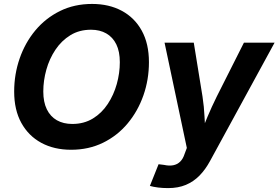

<svg xmlns="http://www.w3.org/2000/svg" viewBox="-20 -758 1429 985"><path d="M344.7 10.3Q257.8 10.3 192.1 -25.1Q126.5 -60.5 89.6 -127.2Q52.7 -193.8 52.7 -288.1Q52.7 -377 80.8 -458Q108.9 -539.1 161.4 -602.1Q213.9 -665 287.6 -701.4Q361.3 -737.8 452.6 -737.8Q539.1 -737.8 604.7 -702.6Q670.4 -667.5 707.3 -600.6Q744.1 -533.7 744.1 -439Q744.1 -349.6 715.8 -268.8Q687.5 -188 635 -125Q582.5 -62 509 -25.9Q435.5 10.3 344.7 10.3ZM351.1 -122.1Q410.6 -122.1 456.3 -149.9Q502 -177.7 532.7 -224.4Q563.5 -271 579.1 -326.9Q594.7 -382.8 594.7 -439Q594.7 -493.7 576.7 -530.5Q558.6 -567.4 525.4 -586.4Q492.2 -605.5 446.8 -605.5Q386.7 -605.5 341.1 -577.4Q295.4 -549.3 264.4 -502.9Q233.4 -456.5 217.8 -400.6Q202.1 -344.7 202.1 -288.6Q202.1 -234.4 220.2 -197.3Q238.3 -160.2 271.7 -141.1Q305.2 -122.1 351.1 -122.1ZM749 195.8 793.5 84.5 821.3 87.9Q847.7 93.8 868.4 89.8Q889.2 85.9 904.1 71.5Q918.9 57.1 926.8 32.2L938.5 1L824.2 -539.1H974.1L1019 -262.2Q1026.9 -210.4 1029.3 -158.4Q1031.7 -106.4 1036.1 -50.8H1000.5Q1022.5 -106.4 1044.4 -158.7Q1066.4 -210.9 1091.8 -262.2L1231.4 -539.1H1388.7L1057.6 67.9Q1034.2 111.3 1003.7 142.6Q973.1 173.8 933.6 190.4Q894 207 842.3 207Q814.9 207 790.3 203.9Q765.6 200.7 749 195.8Z"/></svg>

Font: Inter 18pt
Style: Bold Italic
Weight: 700
Italic angle: -9.3988°
Designer: Rasmus Andersson
Foundry: rsms
Version: Version 4.001;git-66647c0bb